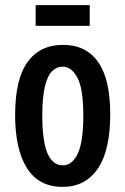

<svg xmlns="http://www.w3.org/2000/svg" viewBox="-20 -716 489 749"><path d="M224 13Q131 13 85 -60.5Q39 -134 39 -267Q39 -407 87.5 -474Q136 -541 226 -541Q315 -541 362.5 -474.5Q410 -408 410 -270Q410 -129 361.5 -58Q313 13 224 13ZM225 -71Q262 -71 283.5 -117Q305 -163 305 -265Q305 -370 282 -413Q259 -456 224 -456Q202 -456 184 -439Q166 -422 155.5 -380Q145 -338 145 -265Q145 -164 165.5 -117.5Q186 -71 225 -71ZM119 -615V-696H330V-615Z"/></svg>

Font: Bricolage Grotesque 10pt Condensed Medium
Style: Regular
Weight: 500
Width: 3
Designer: Mathieu Triay
Foundry: Atelier Triay
Version: Version 1.000; ttfautohint (v1.8.4.7-5d5b);gftools[0.9.32]